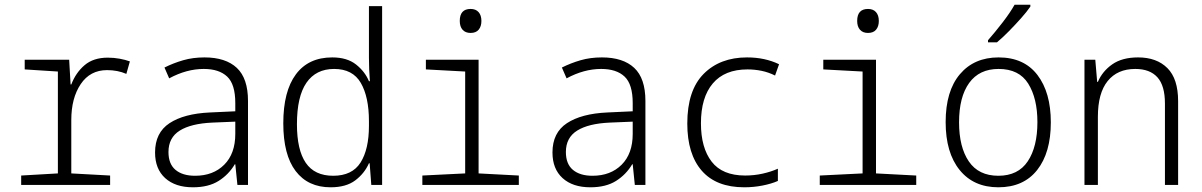

<svg xmlns="http://www.w3.org/2000/svg" viewBox="-20 -786 5107 816"><path d="M70 0V-40L226 -49V-482L85 -491V-532H274L280 -427H283Q302 -477 339.5 -509Q377 -541 438 -541Q464 -541 488.5 -536.5Q513 -532 532 -525L517 -472Q480 -488 435 -488Q363 -488 323 -428.5Q283 -369 283 -276V-49L448 -40V0Z M800 10Q725 10 682 -29Q639 -68 639 -138Q639 -222 700.5 -262.5Q762 -303 872 -308L980 -313V-348Q980 -428 945.5 -460.5Q911 -493 846 -493Q773 -493 699 -453L679 -499Q717 -518 758.5 -530Q800 -542 849 -542Q939 -542 986.5 -497.5Q1034 -453 1034 -357V0H989L980 -88H978Q952 -44 909 -17Q866 10 800 10ZM809 -39Q886 -39 933 -86Q980 -133 980 -217V-269L883 -265Q792 -261 744 -231Q696 -201 696 -140Q696 -89 726 -64Q756 -39 809 -39Z M1385 10Q1289 10 1236.5 -59Q1184 -128 1184 -262Q1184 -398 1237.5 -470Q1291 -542 1392 -542Q1455 -542 1493 -512Q1531 -482 1548 -441H1552Q1548 -492 1548 -541V-760H1604V0H1558L1551 -92H1548Q1529 -49 1490 -19.5Q1451 10 1385 10ZM1396 -39Q1477 -39 1512.5 -95.5Q1548 -152 1548 -251V-271Q1548 -374 1513.5 -433.5Q1479 -493 1400 -493Q1323 -493 1282.5 -434.5Q1242 -376 1242 -258Q1242 -149 1279.5 -94Q1317 -39 1396 -39Z M1980 -646Q1958 -646 1946 -659.5Q1934 -673 1934 -697Q1934 -748 1980 -748Q2002 -748 2014 -734.5Q2026 -721 2026 -697Q2026 -674 2014.5 -660Q2003 -646 1980 -646ZM1775 0V-40L1957 -49V-482L1790 -491V-532H2014V-49L2185 -40V0Z M2489 10Q2414 10 2371 -29Q2328 -68 2328 -138Q2328 -222 2389.5 -262.5Q2451 -303 2561 -308L2669 -313V-348Q2669 -428 2634.5 -460.5Q2600 -493 2535 -493Q2462 -493 2388 -453L2368 -499Q2406 -518 2447.5 -530Q2489 -542 2538 -542Q2628 -542 2675.5 -497.5Q2723 -453 2723 -357V0H2678L2669 -88H2667Q2641 -44 2598 -17Q2555 10 2489 10ZM2498 -39Q2575 -39 2622 -86Q2669 -133 2669 -217V-269L2572 -265Q2481 -261 2433 -231Q2385 -201 2385 -140Q2385 -89 2415 -64Q2445 -39 2498 -39Z M3143 10Q3024 10 2962.5 -60.5Q2901 -131 2901 -261Q2901 -402 2970.5 -472Q3040 -542 3155 -542Q3231 -542 3291 -513L3274 -465Q3246 -479 3216.5 -485Q3187 -491 3157 -491Q3060 -491 3009.5 -431.5Q2959 -372 2959 -262Q2959 -158 3004.5 -99Q3050 -40 3147 -40Q3185 -40 3221 -48Q3257 -56 3286 -69V-17Q3259 -5 3221 2.5Q3183 10 3143 10Z M3669 -646Q3647 -646 3635 -659.5Q3623 -673 3623 -697Q3623 -748 3669 -748Q3691 -748 3703 -734.5Q3715 -721 3715 -697Q3715 -674 3703.5 -660Q3692 -646 3669 -646ZM3464 0V-40L3646 -49V-482L3479 -491V-532H3703V-49L3874 -40V0Z M4223 10Q4118 10 4058.5 -63.5Q3999 -137 3999 -267Q3999 -399 4059.5 -470.5Q4120 -542 4224 -542Q4332 -542 4389 -467.5Q4446 -393 4446 -266Q4446 -137 4388 -63.5Q4330 10 4223 10ZM4223 -39Q4307 -39 4348 -100.5Q4389 -162 4389 -267Q4389 -368 4350 -430.5Q4311 -493 4224 -493Q4142 -493 4099 -433.5Q4056 -374 4056 -266Q4056 -161 4097.5 -100Q4139 -39 4223 -39ZM4179 -615Q4208 -648 4240.5 -690Q4273 -732 4292 -766H4359V-758Q4344 -736 4319.5 -708.5Q4295 -681 4268 -653.5Q4241 -626 4217 -606H4179Z M4589 0V-532H4635L4643 -438H4646Q4665 -483 4707 -512.5Q4749 -542 4817 -542Q4896 -542 4941.5 -496.5Q4987 -451 4987 -356V0H4931V-346Q4931 -422 4899 -457.5Q4867 -493 4805 -493Q4729 -493 4687.5 -441.5Q4646 -390 4646 -290V0Z"/></svg>

Font: Noto Sans Mono SemiCondensed Light
Style: Regular
Weight: 300
Width: 4
Designer: Monotype Design Team
Foundry: Monotype Imaging Inc.
Version: Version 2.014; ttfautohint (v1.8.4.7-5d5b)